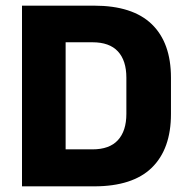

<svg xmlns="http://www.w3.org/2000/svg" viewBox="-20 -659 662 679"><path d="M167.4 0V-130.8H307Q367.2 -130.8 397 -163.4Q426.9 -195.9 426.9 -256.4V-384.3Q426.9 -444.9 397 -477.2Q367.2 -509.5 307 -509.5H167.2V-639H312.6Q449 -639 516.8 -573.4Q584.6 -507.7 584.6 -384.4V-255.9Q584.6 -132.3 517 -66.1Q449.4 0 312.6 0ZM57.8 0V-639H212.1V0Z"/></svg>

Font: Anek Gurmukhi Medium
Style: Regular
Weight: 500
Designer: Sarang Kulkarni (Gurmukhi), Yesha Goshar (Latin)
Foundry: Ek Type
Version: Version 1.003